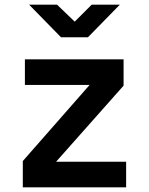

<svg xmlns="http://www.w3.org/2000/svg" viewBox="-20 -805 640 825"><path d="M78 0V-113L365 -440H87V-550H511V-437L221 -110H522V0ZM242 -645 105 -785H225L301 -712L374 -785H495L358 -645Z"/></svg>

Font: Tiny
Style: Bold
Weight: 700
Monospace: yes
Designer: Philipp Nurullin, Konstantin Bulenkov
Foundry: JetBrains
Version: Version 2.251; ttfautohint (v1.8.4.7-5d5b)